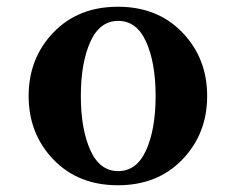

<svg xmlns="http://www.w3.org/2000/svg" viewBox="-20 -535 700 570"><path d="M138.5 -61.5Q65 -138 65 -250Q65 -362 138.5 -438.5Q212 -515 330 -515Q448 -515 521.5 -438.5Q595 -362 595 -250Q595 -138 521.5 -61.5Q448 15 330 15Q212 15 138.5 -61.5ZM248 -410.5Q220 -348 220 -250Q220 -152 248 -89.5Q276 -27 331 -27Q386 -27 414 -89.5Q442 -152 442 -250Q442 -348 414 -410.5Q386 -473 331 -473Q276 -473 248 -410.5Z"/></svg>

Font: Croissant One
Style: Regular
Weight: 400
Designer: Eduardo Rodriguez Tunni
Foundry: Eduardo Rodriguez Tunni
Version: Version 1.001